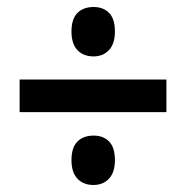

<svg xmlns="http://www.w3.org/2000/svg" viewBox="-20 -626 533 548"><path d="M36 -306V-399H455V-306ZM247 -98Q218 -98 201 -116Q184 -134 184 -169Q184 -205 201 -222Q218 -239 247 -239Q275 -239 291.5 -222Q308 -205 308 -169Q308 -134 291 -116Q274 -98 247 -98ZM247 -465Q218 -465 201 -483Q184 -501 184 -536Q184 -572 201 -589Q218 -606 247 -606Q275 -606 291.5 -589Q308 -572 308 -536Q308 -501 291 -483Q274 -465 247 -465Z"/></svg>

Font: Noto Sans Khmer Condensed SemiBold
Style: Regular
Weight: 600
Width: 3
Designer: Danh Hong and the Monotype Design Team
Foundry: Monotype Imaging Inc.
Version: Version 2.004